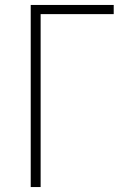

<svg xmlns="http://www.w3.org/2000/svg" viewBox="-20 -755 540 775"><path d="M104 0V-735H439V-698H144V0Z"/></svg>

Font: Iosevka SS04 Extralight
Style: Regular
Weight: 200
Monospace: yes
Designer: Belleve Invis
Foundry: Belleve Invis
Version: Version 19.0.0; ttfautohint (v1.8.4)